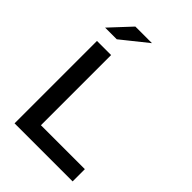

<svg xmlns="http://www.w3.org/2000/svg" viewBox="-263 -1038 1153 1153"><g transform="rotate(45 313.0 -462.0)"><path d="M84 0V-700H204V-104H577V0ZM62 -791 186 -924H327L161 -791Z"/></g></svg>

Font: Red Hat Text Medium
Style: Regular
Weight: 500
Designer: Pentagram, MCKL
Foundry: Pentagram, MCKL
Version: Version 1.023